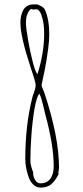

<svg xmlns="http://www.w3.org/2000/svg" viewBox="-20 -806 372 864"><path d="M107.9 -11.7Q115.2 10.7 129.4 24.4Q143.6 38.1 161.6 38.1Q191.4 38.1 209 24.4Q226.6 10.7 243.7 -22Q242.7 -24.9 242.7 -26.9Q242.7 -31.2 244.1 -39.1Q245.6 -47.4 245.6 -50.8Q245.6 -189.9 179.7 -388.2Q179.2 -390.6 175.3 -398.9Q167 -418.5 167 -423.8Q167 -426.3 181.6 -492.2Q201.7 -599.6 201.7 -649.9Q201.7 -718.3 182.6 -761.2Q180.7 -766.6 175.8 -771Q171.4 -774.9 167.5 -777.1Q163.6 -779.3 157.7 -781.7L147.9 -786.1H129.9Q114.3 -786.1 102.3 -779.1Q90.3 -772 84 -759.3Q71.8 -734.9 71.8 -704.1Q71.8 -642.1 117.7 -502.9L125 -481L132.3 -458Q133.3 -453.6 136.2 -444.8Q140.6 -428.7 140.6 -423.8Q140.6 -410.2 131.8 -386.2Q127.4 -375.5 126 -369.1Q93.8 -243.2 93.8 -90.8Q93.8 -53.7 107.9 -11.7ZM119.6 -766.1Q124 -763.2 131.8 -763.2Q135.3 -763.2 137.7 -763.7L142.6 -764.2Q157.2 -764.2 166 -739.3Q173.8 -716.8 176.3 -696.3Q178.7 -675.8 178.7 -651.9Q178.7 -568.4 148.9 -473.1Q140.1 -478.5 127.9 -525.1Q115.7 -571.8 106.2 -626.5Q96.7 -681.2 96.7 -702.1Q96.7 -747.6 119.6 -766.1ZM116.7 -82Q116.7 -133.8 121.3 -198Q126 -262.2 135 -314.9Q144 -367.7 156.7 -384.8Q162.1 -375.5 166.5 -361.1Q170.9 -346.7 176.3 -323.2Q180.7 -302.7 183.6 -292Q221.7 -152.8 221.7 -58.1Q221.7 -22.9 206.8 -2Q191.9 19 161.6 19Q147.9 19 138.9 5.1Q129.9 -8.8 128.9 -25.9L129.9 -28.8Q116.7 -62 116.7 -82Z"/></svg>

Font: Amatica SC
Style: Regular
Weight: 400
Designer: Vernon Adams, Ben Nathan
Foundry: newtypography
Version: Version 2.001